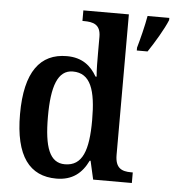

<svg xmlns="http://www.w3.org/2000/svg" viewBox="-54 -810 789 870"><g transform="rotate(5 340.5 -375.0)"><path d="M234 10C307 10 350 -26 378 -84H382L401 0H577V-48H569C526 -48 497 -61 497 -121V-760H290V-712H297C338 -712 373 -704 373 -647V-576C373 -540 373 -497 376 -466H371C344 -513 304 -547 234 -547C113 -547 45 -460 45 -267C45 -75 113 10 234 10ZM547 -613V-600H596C625 -643 664 -708 681 -750V-760H582C574 -714 559 -655 547 -613ZM267 -58C198 -58 172 -127 172 -267C172 -404 198 -480 267 -480C348 -480 373 -404 373 -268C373 -130 347 -58 267 -58Z"/></g></svg>

Font: Noto Serif Khmer SemiCondensed SemiBold
Style: Regular
Weight: 600
Width: 4
Designer: Danh Hong and the Monotype Design Team
Foundry: Monotype Imaging Inc.
Version: Version 2.004